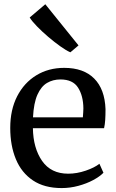

<svg xmlns="http://www.w3.org/2000/svg" viewBox="-20 -898 562 928"><path d="M278 11Q194.5 11 139.2 -26Q84 -63 56.8 -128.5Q29.5 -194 29.5 -279.5Q29.5 -367.5 63 -432.8Q96.5 -498 155.5 -534Q214.5 -570 290.5 -570Q384 -570 435.2 -518.5Q486.5 -467 490 -370.5Q490 -340.5 488.5 -318Q487 -295.5 483 -278.5H139Q140.5 -182 183.5 -120.2Q226.5 -58.5 309.5 -58.5Q351.5 -58.5 394.5 -73.2Q437.5 -88 460.5 -106.5L480 -63Q462 -44.5 430.2 -27.5Q398.5 -10.5 358.8 0.2Q319 11 278 11ZM139.5 -331H380.5Q381.5 -341.5 382.2 -355Q383 -368.5 383 -374Q382.5 -435 357.2 -474.5Q332 -514 272 -514Q236 -514 207.5 -497.2Q179 -480.5 161 -440.5Q143 -400.5 139.5 -331ZM319.5 -645.5Q300.5 -653.5 272 -673.8Q243.5 -694 213.2 -719.8Q183 -745.5 158.5 -770.8Q134 -796 123.5 -813.5L199 -877.5L359.5 -678.5L320.5 -645.5Z"/></svg>

Font: Merriweather
Style: Regular
Weight: 400
Designer: Eben Sorkin
Foundry: Eben Sorkin
Version: Version 2.100; ttfautohint (v1.7.19-72a1) -l 8 -r 50 -G 200 